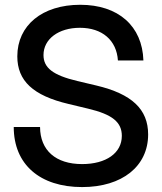

<svg xmlns="http://www.w3.org/2000/svg" viewBox="-20 -759 667 791"><path d="M318.4 11.7C483.4 11.7 590.3 -74.2 590.3 -205.1C590.3 -309.1 522.9 -372.1 377 -406.7L298.3 -425.3C198.2 -449.2 159.2 -479.5 159.2 -532.2C159.2 -598.1 221.2 -644.5 309.1 -644.5C400.9 -644.5 460.4 -593.3 465.8 -509.8H570.8C566.4 -651.9 467.3 -739.3 310.5 -739.3C154.3 -739.3 51.3 -654.8 51.3 -526.9C51.3 -426.3 115.7 -365.2 262.7 -330.6L342.3 -311.5C443.4 -287.6 481.9 -255.4 481.9 -199.2C481.9 -128.4 417 -83 318.4 -83C209.5 -83 145.5 -139.6 145 -235.8H36.6C36.6 -82 144 11.7 318.4 11.7Z"/></svg>

Font: Inteeer Medium
Style: Regular
Weight: 500
Designer: Rasmus Andersson
Foundry: rsms
Version: Version 4.001;Glyphs 3.4 (3402)